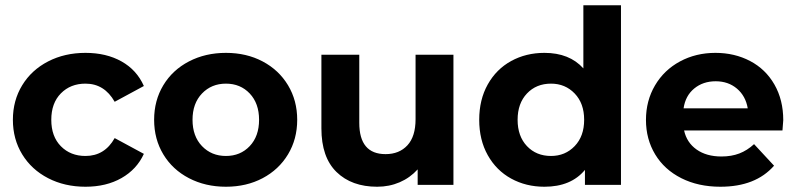

<svg xmlns="http://www.w3.org/2000/svg" viewBox="-20 -703 3027 730"><path d="M305 -502Q384 -502 442 -469.5Q500 -437 527 -376L416 -316Q377 -385 305 -385Q248 -385 211.5 -348Q175 -311 175 -247.5Q175 -184 211.5 -147Q248 -110 305 -110Q378 -110 416 -178L527 -118Q500 -59 442 -26Q384 7 305 7Q226 7 163 -25.5Q100 -58 64.5 -116Q29 -174 29 -247.5Q29 -321 64.5 -379Q100 -437 163 -469.5Q226 -502 305 -502Z M839 7Q761 7 698.5 -25.5Q636 -58 601 -116Q566 -174 566 -247.5Q566 -321 601 -379Q636 -437 698.5 -469.5Q761 -502 839 -502Q917 -502 978.5 -469.5Q1040 -437 1075 -379Q1110 -321 1110 -247.5Q1110 -174 1075 -116Q1040 -58 978.5 -25.5Q917 7 839 7ZM839 -110Q894 -110 929.5 -147.5Q965 -185 965 -247.5Q965 -310 929.5 -347.5Q894 -385 839 -385Q784 -385 748 -347.5Q712 -310 712 -247.5Q712 -185 748 -147.5Q784 -110 839 -110Z M1704 -495V0H1568V-59Q1539 -27 1499.5 -10Q1460 7 1414 7Q1317 7 1259.5 -49Q1202 -105 1202 -215V-495H1346V-236Q1346 -117 1446 -117Q1498 -117 1529 -150.5Q1560 -184 1560 -250V-495Z M2341 -683V0H2204V-57Q2151 7 2050 7Q1980 7 1923.5 -24Q1867 -55 1834.5 -113Q1802 -171 1802 -247.5Q1802 -324 1834.5 -382Q1867 -440 1923.5 -471Q1980 -502 2050 -502Q2145 -502 2198 -443V-683ZM2075 -385Q2019 -385 1983.5 -347.5Q1948 -310 1948 -247.5Q1948 -185 1983.5 -147.5Q2019 -110 2075 -110Q2129 -110 2165 -147.5Q2201 -185 2201 -247.5Q2201 -310 2165 -347.5Q2129 -385 2075 -385Z M2955 -207H2581Q2591 -161 2628.5 -134.5Q2666 -108 2723 -108Q2761 -108 2791 -119.5Q2821 -131 2847 -155L2923 -73Q2853 7 2719 7Q2635 7 2570.5 -25.5Q2506 -58 2471 -116Q2436 -174 2436 -247Q2436 -320 2470.5 -378.5Q2505 -437 2565.5 -469.5Q2626 -502 2700 -502Q2773 -502 2832 -471Q2891 -440 2924.5 -381.5Q2958 -323 2958 -246Q2958 -243 2955 -207ZM2579 -291H2823Q2815 -338 2782 -366Q2749 -394 2701 -394Q2653 -394 2619.5 -366.5Q2586 -339 2579 -291Z"/></svg>

Font: Montserrat Ace
Style: Bold
Weight: 700
Designer: Julieta Ulanovsky
Foundry: Julieta Ulanovsky
Version: Version 1